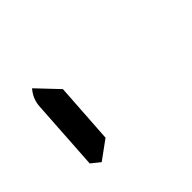

<svg xmlns="http://www.w3.org/2000/svg" viewBox="-75 -861 619 619"><g transform="rotate(-45 234.5 -551.5)"><path d="M161.1 -434.6 96.7 -387.7 66.4 -412.1 82 -656.2Q84 -689.5 106.4 -714.8L174.8 -642.6Z"/></g></svg>

Font: 7-Segment
Style: Regular
Weight: 400
Designer: Jan Bobrowski
Version: Version 3.0